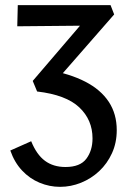

<svg xmlns="http://www.w3.org/2000/svg" viewBox="-20 -436 501 745"><path d="M213 289Q172 289 133.5 273Q95 257 65.5 225.5Q36 194 20 148L101 112Q122 164 154.5 188Q187 212 234 212Q291 212 315 180Q339 148 339 101Q339 29 287.5 -19.5Q236 -68 124 -81L107 -122L333 -386L368 -337L47 -334L49 -416H409L423 -380L194 -118L165 -165Q251 -150 311 -119Q371 -88 402 -41Q433 6 433 69Q433 118 414.5 158.5Q396 199 365 228Q334 257 294.5 273Q255 289 213 289Z"/></svg>

Font: Ysabeau SemiBold
Style: Regular
Weight: 600
Designer: Christian Thalmann (Catharsis Fonts)
Version: Version 2.000;gftools[0.9.27.dev2+g8671c4b]